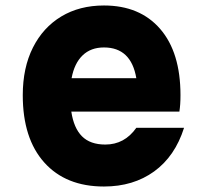

<svg xmlns="http://www.w3.org/2000/svg" viewBox="-20 -660 740 700"><path d="M651 -194Q618 -90 542 -35Q466 20 359 20Q220 20 141.5 -67.5Q63 -155 63 -313Q63 -413 100 -486.5Q137 -560 203.5 -600Q270 -640 359 -640Q490 -640 564 -554.5Q638 -469 638 -313Q638 -295 637 -280.5Q636 -266 634 -253H240Q249 -193 279 -163Q309 -133 364 -133Q434 -133 477 -194ZM359 -487Q311 -487 281 -458Q251 -429 241 -375H477Q458 -487 359 -487Z"/></svg>

Font: Martian Mono ExtraBold
Style: Regular
Weight: 800
Monospace: yes
Designer: Roman Shamin
Foundry: Evil Martians
Version: Version 1.000; ttfautohint (v1.8.4.7-5d5b)